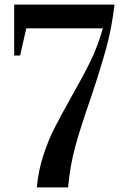

<svg xmlns="http://www.w3.org/2000/svg" viewBox="-20 -820 540 840"><path d="M291 -394Q344 -487 376 -552.5Q408 -618 430 -696H95L68 -577H42V-800H481Q469 -697 444 -606.5Q419 -516 376 -388Q333 -265 309.5 -179.5Q286 -94 278 0H141Q148 -74 169.5 -140Q191 -206 218.5 -260Q246 -314 291 -394Z"/></svg>

Font: Prata
Style: Regular
Weight: 400
Designer: Ivan Petrov
Foundry: Cyreal
Version: Version 2.000